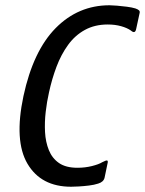

<svg xmlns="http://www.w3.org/2000/svg" viewBox="-20 -700 551 729"><path d="M377 -25Q373 -9 353 -3Q338 2 317.5 4.5Q297 7 278.5 8Q260 9 250 9Q136 9 84.5 -78Q33 -165 69 -335Q106 -507 191.5 -593.5Q277 -680 396 -680Q406 -680 424 -678.5Q442 -677 461.5 -674.5Q481 -672 494 -668Q503 -665 507.5 -661Q512 -657 510 -650L497 -590Q493 -570 477 -584Q463 -594 440 -600.5Q417 -607 389 -607Q340 -607 302.5 -586.5Q265 -566 238.5 -529.5Q212 -493 194.5 -446.5Q177 -400 166 -349Q158 -314 153.5 -275Q149 -236 151 -198.5Q153 -161 165.5 -130Q178 -99 204 -81Q230 -63 274 -63Q303 -63 329 -69.5Q355 -76 368 -84Q383 -92 387 -90.5Q391 -89 388 -78Z"/></svg>

Font: Glory Medium
Style: Italic
Weight: 500
Italic angle: -12°
Version: Version 1.011